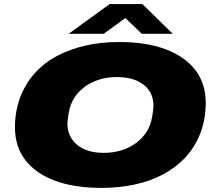

<svg xmlns="http://www.w3.org/2000/svg" viewBox="-20 -905 1048 937"><path d="M476 12Q343 12 248.5 -23Q154 -58 103.5 -124Q53 -190 53 -283Q53 -362 78.5 -429.5Q104 -497 150 -548Q195 -598 257.5 -631.5Q320 -665 396.5 -682.5Q473 -700 561 -700Q694 -700 788.5 -664.5Q883 -629 933.5 -563Q984 -497 984 -403Q984 -323 957.5 -254.5Q931 -186 883 -135Q838 -87 776 -54Q714 -21 638 -4.5Q562 12 476 12ZM486 -159Q533 -159 573 -171.5Q613 -184 644.5 -207.5Q676 -231 696 -263Q716 -295 722 -333Q724 -346 725.5 -355Q727 -364 727.5 -370Q728 -376 728.5 -380.5Q729 -385 729 -389Q729 -431 708 -462.5Q687 -494 647 -511.5Q607 -529 551 -529Q504 -529 464 -516.5Q424 -504 393 -481Q362 -458 342 -426.5Q322 -395 316 -357Q314 -344 312.5 -335Q311 -326 310.5 -319.5Q310 -313 309.5 -309Q309 -305 309 -301Q309 -259 330 -227Q351 -195 390.5 -177Q430 -159 486 -159ZM315 -740 515 -885H675L823 -740H672L562 -846H632L486 -740Z"/></svg>

Font: Archivo Expanded Black
Style: Italic
Weight: 900
Width: 7
Italic angle: -10°
Designer: Hector Gatti
Foundry: Omnibus-Type
Version: Version 2.001